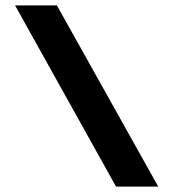

<svg xmlns="http://www.w3.org/2000/svg" viewBox="-20 -694 642 714"><path d="M411.5 0H568.5L191.5 -674H36Z"/></svg>

Font: Anybody ExtraExpanded SemiBold
Style: Regular
Weight: 600
Width: 8
Version: Version 1.113;gftools[0.9.25]